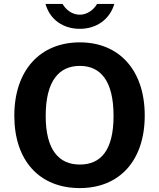

<svg xmlns="http://www.w3.org/2000/svg" viewBox="-20 -949 812 979"><path d="M563 -929H475C458 -899 424 -874 387 -874C346 -874 315 -901 299 -929H212C235 -847 304 -802 387 -802C473 -802 540 -851 563 -929ZM387 10C590 10 718 -131 718 -360C718 -591 588 -733 387 -733C185 -733 53 -591 53 -359C53 -130 181 10 387 10ZM387 -110C282 -110 213 -182 213 -358C213 -538 282 -613 387 -613C492 -613 559 -538 559 -358C559 -181 493 -110 387 -110Z"/></svg>

Font: United Sans
Style: Bold
Weight: 700
Designer: Pablo Impallari, Rodrigo Fuenzalida (Modified by Dan O. Williams)
Version: Version 1.000;PS 001.000;hotconv 1.0.88;makeotf.lib2.5.64775